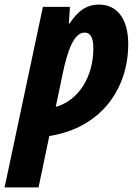

<svg xmlns="http://www.w3.org/2000/svg" viewBox="-68 -578 604 837"><path d="M-48 239H100L147 15C376 -21 491 -194 491 -386C491 -499 440 -558 364 -558C307 -558 270 -528 235 -475H232L237 -548H119ZM175 -112 206 -260C227 -360 255 -436 301 -436C327 -436 339 -412 339 -368C339 -240 272 -139 175 -112Z"/></svg>

Font: Noto Sans Display SemiCondensed Extra
Style: Italic
Weight: 800
Width: 4
Italic angle: -12°
Designer: Monotype Design Team
Foundry: Monotype Imaging Inc.
Version: Version 1.900